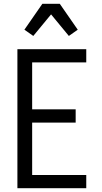

<svg xmlns="http://www.w3.org/2000/svg" viewBox="-20 -995 540 1015"><path d="M72 0V-735H436V-665H150V-417H380V-347H150V-70H436V0ZM156 -805 109 -838 204 -975H296L391 -838L344 -805L250 -919Z"/></svg>

Font: Iosevka
Style: Regular
Weight: 400
Monospace: yes
Designer: Belleve Invis
Foundry: Belleve Invis
Version: Version 33.2.3; ttfautohint (v1.8.4)